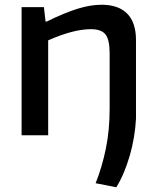

<svg xmlns="http://www.w3.org/2000/svg" viewBox="-20 -570 660 809"><path d="M383 202Q410 134 426 56.5Q442 -21 442 -112V-345Q442 -403 424.5 -425Q407 -447 363 -447Q289 -447 183 -400V0H71V-540H165L172 -479H176Q254 -517 308 -533.5Q362 -550 408 -550Q479 -550 516 -512.5Q553 -475 553 -401V-70Q551 -32 544.5 7.5Q538 47 527 85Q516 123 501.5 157.5Q487 192 470 219Z"/></svg>

Font: EncodeSans
Style: Medium
Weight: 500
Designer: Pablo Impallari, Andres Torresi
Foundry: Pablo Impallari, Andres Torresi
Version: Version 1.000; ttfautohint (v1.4.1)